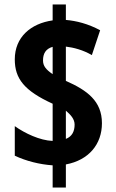

<svg xmlns="http://www.w3.org/2000/svg" viewBox="-20 -779 519 857"><path d="M215 -41V58H274V-45C376 -64 435 -135 435 -229C435 -328 369 -376 274 -418V-571C308 -567 351 -556 390 -533L427 -644C373 -673 321 -686 274 -690V-759H215V-688C117 -674 46 -613 46 -514C46 -428 88 -374 215 -316V-150C158 -152 91 -184 46 -216V-84C97 -60 157 -45 215 -41ZM215 -570V-448C186 -468 172 -484 172 -509C172 -540 184 -561 215 -570ZM274 -159V-285C295 -267 313 -248 313 -223C313 -193 302 -170 274 -159Z"/></svg>

Font: Noto Sans Gurmukhi UI ExtraCondensed ExtraBold
Style: Regular
Weight: 800
Width: 2
Designer: Jelle Bosma - Monotype Design Team
Foundry: Monotype Imaging Inc.
Version: Version 2.004